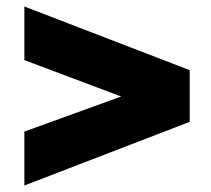

<svg xmlns="http://www.w3.org/2000/svg" viewBox="-20 -645 649 591"><path d="M353 -348 55 -460V-625L564 -429V-270L55 -74V-240Z"/></svg>

Font: Morrison Black
Style: Regular
Weight: 900
Designer: Pablo Impallari, Rodrigo Fuenzalida (Modified by Dan O. Williams)
Version: Version 0.03;June 6, 2019;FontCreator 11.5.0.2425 64-bit; tt